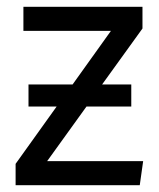

<svg xmlns="http://www.w3.org/2000/svg" viewBox="-20 -546 469 566"><path d="M119 -71H402L392 0H26V-63L147 -232H64V-297H194L307 -455H49V-526H400V-462L281 -297H367V-232H235Z"/></svg>

Font: FiraGO Book
Style: Regular
Weight: 350
Designer: bBox Type
Foundry: bBox Type GmbH
Version: Version 1.001;PS 001.001;hotconv 1.0.88;makeotf.lib2.5.64775